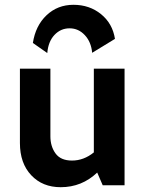

<svg xmlns="http://www.w3.org/2000/svg" viewBox="-20 -772 611 800"><path d="M177 -551 117 -593Q128 -665 174 -708.5Q220 -752 286 -752Q353 -752 401 -713Q449 -674 459 -610L364 -552Q360 -597 333.5 -625.5Q307 -654 270 -654Q233 -654 207 -626.5Q181 -599 177 -551ZM233 8Q157 8 110 -42Q63 -92 63 -176V-486H190V-204Q190 -162 211.5 -132.5Q233 -103 280 -103Q329 -103 371 -137V-486H499V0H408L385 -53Q321 8 233 8Z"/></svg>

Font: Cantarell
Style: Bold
Weight: 700
Designer: Dave Crossland, Nikolaus Waxweiler, Florian Fecher, Jacques Le Bailly, Eben Sorkin, Alexei Vanyashin, Alexios Zavras, Em
Version: Version 0.303